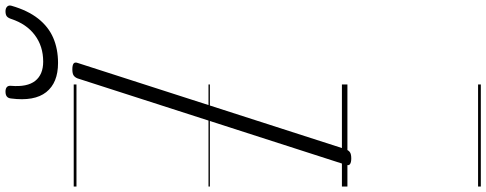

<svg xmlns="http://www.w3.org/2000/svg" viewBox="-555 -728 1768 698"><g transform="rotate(-90 329.0 -379.0)"><path d="M102 14Q88 14 81.5 9.5Q75 5 79 -6L393 -981Q397 -991 404 -995.5Q411 -1000 426 -1000Q441 -1000 447 -995.5Q453 -991 449 -980L135 -5Q131 5 124 9.5Q117 14 102 14ZM449 -1052Q377 -1052 343 -1095Q309 -1138 320 -1223Q321 -1233 327 -1238Q333 -1243 345 -1243Q356 -1243 361.5 -1238Q367 -1233 366 -1223Q361 -1164 384 -1135Q407 -1106 454 -1106Q510 -1106 550.5 -1136.5Q591 -1167 609 -1222Q613 -1234 619 -1238.5Q625 -1243 637 -1243Q648 -1243 654 -1237Q660 -1231 657 -1221Q640 -1162 610.5 -1124.5Q581 -1087 540.5 -1069.5Q500 -1052 449 -1052ZM0 475H371V485H0ZM0 -20H371V0H0ZM0 -505H371V-500H0ZM0 -995H371V-985H0Z"/></g></svg>

Font: Playwrite SK Guides
Style: Regular
Weight: 400
Designer: Veronika Burian, José Scaglione
Foundry: TypeTogether
Version: Version 1.003